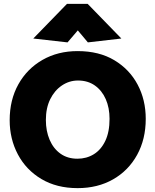

<svg xmlns="http://www.w3.org/2000/svg" viewBox="-20 -958 803 992"><path d="M381 14Q273 14 194 -33Q115 -80 72.5 -160Q30 -240 30 -337Q30 -442 75 -522.5Q120 -603 199.5 -648.5Q279 -694 381 -694Q492 -694 570.5 -647Q649 -600 691 -521Q733 -442 733 -344Q733 -239 688.5 -158Q644 -77 564.5 -31.5Q485 14 381 14ZM380 -138Q427 -138 464.5 -161Q502 -184 524 -230Q546 -276 546 -344Q546 -401 526.5 -445.5Q507 -490 470.5 -516Q434 -542 383 -542Q338 -542 300 -516.5Q262 -491 239.5 -445.5Q217 -400 217 -338Q217 -281 236.5 -235.5Q256 -190 292.5 -164Q329 -138 380 -138ZM382 -801 434 -739 607 -759 433 -938H326L152 -759L329 -739Z"/></svg>

Font: Catamaran Thin Black
Style: Regular
Weight: 900
Version: Version 2.000